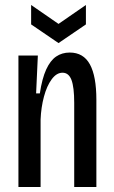

<svg xmlns="http://www.w3.org/2000/svg" viewBox="-20 -751 458 771"><path d="M54 0V-337V-528H132L125 -376H140Q149 -436 165.5 -472Q182 -508 205.5 -524Q229 -540 260 -540Q315 -540 341 -492.5Q367 -445 367 -350V0H278V-338Q278 -401 267 -430Q256 -459 231 -459Q207 -459 187.5 -432.5Q168 -406 156.5 -363Q145 -320 143 -271V0ZM105 -731 215 -655 325 -731V-653L215 -578L105 -653Z"/></svg>

Font: Bricolage Grotesque 36pt Condensed
Style: Regular
Weight: 400
Width: 3
Designer: Mathieu Triay
Foundry: Atelier Triay
Version: Version 1.001;gftools[0.9.33.dev8+g029e19f]